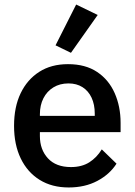

<svg xmlns="http://www.w3.org/2000/svg" viewBox="-20 -815 595 847"><path d="M283 12Q209 12 155 -21.5Q101 -55 71.5 -116Q42 -177 42 -260Q42 -343 71 -403.5Q100 -464 153 -498Q206 -532 280 -532Q357 -532 408.5 -497.5Q460 -463 486 -404Q512 -345 512 -273V-232H156V-215Q156 -155 191.5 -116.5Q227 -78 293 -78Q341 -78 374 -99Q407 -120 429 -156L494 -93Q464 -46 409.5 -17Q355 12 283 12ZM282 -447Q244 -447 215.5 -429.5Q187 -412 171.5 -381.5Q156 -351 156 -311V-304H398V-314Q398 -354 384 -384Q370 -414 344 -430.5Q318 -447 282 -447ZM411 -749 293 -582 225 -615 316 -795Z"/></svg>

Font: IBM Plex Sans Medium
Style: Regular
Weight: 500
Designer: Mike Abbink, Paul van der Laan, Pieter van Rosmalen
Foundry: Bold Monday
Version: Version 3.201